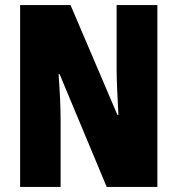

<svg xmlns="http://www.w3.org/2000/svg" viewBox="-20 -734 697 754"><path d="M399 0 214 -443H210Q218 -336 218 -261V0H59V-714H257L441 -283H445Q438 -411 438 -457V-714H598V0Z"/></svg>

Font: Noto Sans UI CondBlack
Style: Regular
Weight: 900
Width: 3
Designer: Monotype Design Team
Foundry: Monotype Imaging Inc.
Version: Version 1.001